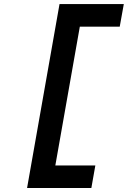

<svg xmlns="http://www.w3.org/2000/svg" viewBox="-20 -818 627 942"><path d="M112.8 104.5 272 -797.9H587.4L567.4 -687H371.6L251.5 -6.3H447.8L428.2 104.5Z"/></svg>

Font: Cascadia Mono NF SemiBold
Style: Italic
Weight: 600
Italic angle: -10°
Monospace: yes
Designer: Aaron Bell
Foundry: Saja Typeworks
Version: Version 2404.023; ttfautohint (v1.8.4)